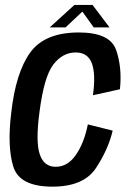

<svg xmlns="http://www.w3.org/2000/svg" viewBox="-20 -728 512 754"><path d="M186 5Q56.5 5 32.2 -73.8Q8 -152.5 24 -284Q41.5 -442.5 98.5 -521.5Q155.5 -600.5 289.5 -600.5Q412 -600.5 436 -531.8Q460 -463 451 -377.5L345 -354Q356.5 -437.5 340.5 -479.8Q324.5 -522 277 -522Q226.5 -522 189.8 -475Q153 -428 135 -287.5Q119.5 -172 136 -122.5Q152.5 -73 198.5 -73Q246 -73 278.2 -120Q310.5 -167 325 -239.5L422.5 -215Q405 -141 356.8 -68Q308.5 5 186 5ZM175.5 -620.5 272 -708.5H343.5L410 -620.5H348L303.5 -682.5L237.5 -620.5Z"/></svg>

Font: Anybody Medium
Style: Italic
Weight: 500
Italic angle: -10°
Designer: Tyler Finck
Foundry: Etcetera Type Company
Version: Version 1.010; ttfautohint (v1.8.3) -l 8 -r 50 -G 200 -x 14 